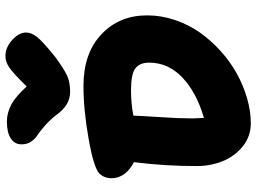

<svg xmlns="http://www.w3.org/2000/svg" viewBox="-140 -850 955 716"><g transform="rotate(-90 338.0 -492.5)"><path d="M486.8 -950.2Q518.6 -950.2 546.4 -925Q574.2 -899.9 574.2 -873Q574.2 -854 558.3 -833.3Q542.5 -812.5 483.9 -765.1Q438 -731.4 413.3 -720.2Q388.7 -709 353 -709Q303.7 -709 268.1 -758.8Q249 -783.7 226.3 -803.5Q203.6 -823.2 189.9 -832Q176.3 -840.8 166.7 -855.5Q157.2 -870.1 157.2 -890.1Q157.2 -916 179.4 -930.4Q201.7 -944.8 242.2 -944.8Q274.4 -944.8 305.2 -928.5Q335.9 -912.1 373 -871.1Q424.8 -923.8 445.3 -937Q465.8 -950.2 486.8 -950.2ZM235.8 -35.2Q187.5 -35.2 150.1 -64.9Q112.8 -94.7 94.5 -140.1Q76.2 -185.5 76.2 -236.8Q76.2 -355.5 90.8 -471.2Q63 -484.9 46.9 -506.6Q30.8 -528.3 30.8 -554.2Q30.8 -582 48.8 -600.1Q69.3 -620.6 177 -639.9Q284.7 -659.2 375 -659.2Q496.6 -659.2 567.4 -592.5Q638.2 -525.9 638.2 -421.9Q638.2 -369.6 621.1 -318.6Q604 -267.6 574.5 -225.6Q544.9 -183.6 505.1 -147.7Q465.3 -111.8 421.1 -87.4Q377 -63 328.9 -49.1Q280.8 -35.2 235.8 -35.2ZM253.9 -251Q253.9 -242.2 255.9 -210Q351.1 -237.8 406.5 -290.5Q461.9 -343.3 461.9 -414.1Q461.9 -449.7 440.4 -465.8Q418.9 -481.9 358.9 -481.9Q309.1 -481.9 264.2 -473.1Q263.7 -447.8 258.8 -375Q253.9 -302.2 253.9 -251Z"/></g></svg>

Font: Shantell Sans Irregular
Style: Regular
Weight: 800
Designer: Stephen Nixon, Anya Danilova, Shantell Martin
Foundry: Arrow Type
Version: Version 1.006;[9816181b4]